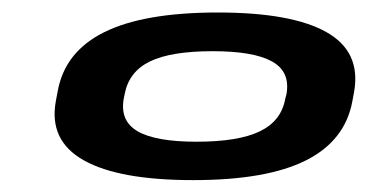

<svg xmlns="http://www.w3.org/2000/svg" viewBox="-20 -706 603 315"><path d="M297 -410.5Q175.5 -410.5 117.8 -442.8Q60 -475 71.5 -539.5L74.5 -555.5Q86 -621 151 -653.2Q216 -685.5 337.5 -685.5Q458 -685.5 515.2 -653.5Q572.5 -621.5 561 -555.5L558 -539.5Q546 -475 481.8 -442.8Q417.5 -410.5 297 -410.5ZM302.5 -473.5Q371 -473.5 406.2 -490.5Q441.5 -507.5 448 -544L450 -551.5Q456.5 -588.5 426.2 -605.2Q396 -622 329 -622Q260.5 -622 226 -605.2Q191.5 -588.5 184.5 -551.5L183 -544Q176.5 -507.5 206 -490.5Q235.5 -473.5 302.5 -473.5Z"/></svg>

Font: Anybody UltraExpanded SemiBold
Style: Italic
Weight: 600
Width: 9
Italic angle: -10°
Designer: Tyler Finck
Foundry: Etcetera Type Company
Version: Version 1.010; ttfautohint (v1.8.3) -l 8 -r 50 -G 200 -x 14 